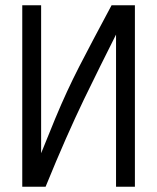

<svg xmlns="http://www.w3.org/2000/svg" viewBox="-20 -713 600 733"><path d="M65 0V-693H137V-128Q167 -203 190.5 -259.5Q214 -316 236 -363.5Q258 -411 282 -458Q306 -505 336 -561.5Q366 -618 406 -693H495V0H423V-581Q393 -521 363 -461Q333 -401 300.5 -333.5Q268 -266 232 -184.5Q196 -103 154 0Z"/></svg>

Font: Ubuntu Sans Mono
Style: Regular
Weight: 400
Monospace: yes
Designer: Dalton Maag Ltd
Foundry: Dalton Maag Ltd
Version: Version 1.006